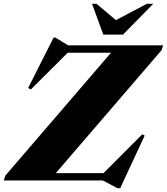

<svg xmlns="http://www.w3.org/2000/svg" viewBox="-57 -955 883 1016"><path d="M806 -715 798 -689.5 238.5 -39H491L695.5 -244L708.5 -237.5L579 41H565L487 0H-37L-29 -25.5L530.5 -676H301.5L106 -481.5L92 -489.5L226.5 -756H236.5L303.5 -715ZM754 -935 594 -772H489.5L430 -935H453.5L556.5 -848.5L720.5 -935Z"/></svg>

Font: Newsreader Display ExtraBold
Style: Italic
Weight: 800
Italic angle: -17°
Designer: Hugues Gentile
Foundry: Production Type
Version: Version 1.001